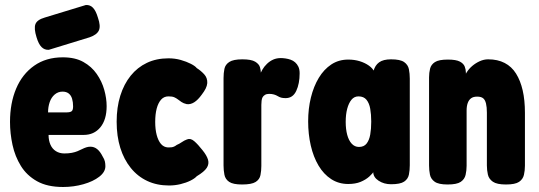

<svg xmlns="http://www.w3.org/2000/svg" viewBox="-20 -728 2153 767"><path d="M232 19Q169 19 128 -4Q87 -27 63.5 -65Q40 -103 30 -149Q20 -195 20 -241Q20 -316 44.5 -374Q69 -432 116.5 -465.5Q164 -499 231 -499Q280 -499 313 -480.5Q346 -462 366.5 -432.5Q387 -403 396.5 -369Q406 -335 406 -304Q406 -250 381 -219.5Q356 -189 314 -189H174Q174 -167 181.5 -150Q189 -133 203.5 -124Q218 -115 237 -115Q254 -115 267 -117.5Q280 -120 289.5 -124Q299 -128 308 -132.5Q317 -137 325 -139.5Q333 -142 341 -142Q356 -142 368 -132.5Q380 -123 390 -103Q397 -92 399 -83Q401 -74 401 -64Q401 -41 376.5 -22Q352 -3 313 8Q274 19 232 19ZM172 -279H245Q260 -279 266 -283.5Q272 -288 272 -303Q272 -320 268 -333.5Q264 -347 254.5 -354.5Q245 -362 230 -362Q212 -362 198.5 -350.5Q185 -339 178.5 -320Q172 -301 172 -279ZM175 -529Q158 -528 146 -540Q134 -552 126 -579Q115 -614 121.5 -631.5Q128 -649 159 -658L323 -708Q340 -709 351.5 -697Q363 -685 371 -658Q383 -624 375 -606.5Q367 -589 338 -579Z M655 13Q607 13 568.5 -5Q530 -23 502.5 -57Q475 -91 460.5 -137.5Q446 -184 446 -242Q446 -299 460.5 -345.5Q475 -392 502 -425.5Q529 -459 567 -477Q605 -495 653 -495Q679 -495 702 -488.5Q725 -482 742.5 -473Q760 -464 766 -456Q782 -446 795.5 -431.5Q809 -417 808 -396Q807 -385 801.5 -374Q796 -363 786 -350Q756 -308 726 -312Q713 -315 705 -320.5Q697 -326 690.5 -331Q684 -336 676 -339.5Q668 -343 653 -343Q635 -343 623.5 -330Q612 -317 606 -294.5Q600 -272 600 -241Q600 -211 606 -188.5Q612 -166 623 -153Q634 -140 651 -139Q658 -139 664 -139.5Q670 -140 675.5 -142.5Q681 -145 686 -149Q696 -153 706 -160Q716 -167 727 -171Q741 -177 756 -164Q771 -151 789 -128Q806 -107 811 -90Q816 -73 806 -57.5Q796 -42 766 -24Q758 -15 741 -6.5Q724 2 701.5 7.5Q679 13 655 13Z M947 9Q911 9 895.5 -1.5Q880 -12 876.5 -30Q873 -48 873 -67V-416Q873 -436 876.5 -453Q880 -470 896 -480.5Q912 -491 948 -491Q984 -491 999.5 -481.5Q1015 -472 1018.5 -459.5Q1022 -447 1022 -438L1016 -424Q1021 -437 1028 -449.5Q1035 -462 1046.5 -473Q1058 -484 1071.5 -490Q1085 -496 1102 -496Q1110 -496 1120.5 -494.5Q1131 -493 1141 -489.5Q1151 -486 1159 -479Q1167 -472 1172 -461.5Q1177 -451 1177 -435Q1177 -394 1163.5 -365Q1150 -336 1121 -336Q1110 -336 1103 -338Q1096 -340 1089.5 -344Q1083 -348 1074.5 -350.5Q1066 -353 1055 -353Q1045 -353 1038.5 -349Q1032 -345 1029 -339.5Q1026 -334 1025 -325.5Q1024 -317 1024 -309V-65Q1024 -46 1020.5 -28.5Q1017 -11 1001 -1Q985 9 947 9Z M1542 8Q1514 8 1492.5 -6Q1471 -20 1471 -41L1475 -46Q1469 -35 1455 -22.5Q1441 -10 1420.5 -1.5Q1400 7 1371 7Q1333 7 1303 -12.5Q1273 -32 1252.5 -66.5Q1232 -101 1221.5 -146.5Q1211 -192 1211 -243Q1211 -294 1222 -338.5Q1233 -383 1253.5 -417Q1274 -451 1303.5 -470.5Q1333 -490 1371 -490Q1396 -490 1417 -483.5Q1438 -477 1453.5 -466Q1469 -455 1475 -442L1472 -444Q1478 -467 1494.5 -479Q1511 -491 1542 -491Q1579 -491 1594.5 -480Q1610 -469 1613.5 -451.5Q1617 -434 1617 -414V-68Q1617 -48 1613.5 -30.5Q1610 -13 1594.5 -2.5Q1579 8 1542 8ZM1414 -141Q1434 -141 1444.5 -154.5Q1455 -168 1459 -190.5Q1463 -213 1463 -242Q1463 -271 1459 -293.5Q1455 -316 1444 -329.5Q1433 -343 1412 -343Q1395 -343 1384 -329.5Q1373 -316 1367 -293.5Q1361 -271 1361 -241Q1361 -212 1367 -189.5Q1373 -167 1385 -154Q1397 -141 1414 -141Z M1768 9Q1732 9 1716.5 -2Q1701 -13 1697.5 -30.5Q1694 -48 1694 -67V-419Q1694 -437 1698 -453.5Q1702 -470 1717.5 -480Q1733 -490 1769 -490Q1802 -490 1817 -482Q1832 -474 1836.5 -462Q1841 -450 1841 -439Q1841 -428 1843 -425L1834 -409Q1835 -424 1844 -438.5Q1853 -453 1866.5 -464.5Q1880 -476 1896.5 -483.5Q1913 -491 1930 -491Q1968 -491 1996 -476.5Q2024 -462 2041.5 -434Q2059 -406 2068 -367Q2077 -328 2077 -277V-66Q2077 -47 2073 -29.5Q2069 -12 2053.5 -1.5Q2038 9 2001 9Q1965 9 1949 -2Q1933 -13 1929 -30.5Q1925 -48 1925 -67V-278Q1925 -300 1921.5 -314.5Q1918 -329 1910 -335.5Q1902 -342 1886 -342Q1871 -342 1862 -335.5Q1853 -329 1848.5 -316.5Q1844 -304 1844 -287V-66Q1844 -47 1840 -29.5Q1836 -12 1820.5 -1.5Q1805 9 1768 9Z"/></svg>

Font: Fredoka Condensed SemiBold
Style: Regular
Weight: 600
Width: 3
Designer: Ben Nathan
Foundry: Milena B. Brandão, Ben Nathan
Version: Version 2.001